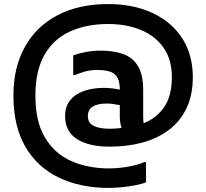

<svg xmlns="http://www.w3.org/2000/svg" viewBox="-20 -755 1014 944"><path d="M516 169Q375 169 269 118Q163 67 104.5 -34Q46 -135 46 -285Q46 -423 102 -524Q158 -625 262.5 -680Q367 -735 512 -735Q636 -735 730 -691Q824 -647 876 -566.5Q928 -486 928 -376Q928 -287 897 -222.5Q866 -158 810 -116Q754 -74 680 -54Q606 -34 520 -34Q416 -34 358 -71.5Q300 -109 300 -185Q300 -231 325 -262Q350 -293 393.5 -308Q437 -323 491 -323Q513 -323 532 -320.5Q551 -318 569 -314V-315Q569 -368 544.5 -389.5Q520 -411 460 -411Q424 -411 395 -402.5Q366 -394 348 -386H340V-483Q368 -493 402.5 -499.5Q437 -506 476 -506Q538 -506 585 -489.5Q632 -473 658 -430.5Q684 -388 684 -312V-210Q684 -198 684 -181.5Q684 -165 686 -149Q750 -174 787.5 -229Q825 -284 825 -376Q825 -462 784.5 -520Q744 -578 673 -607.5Q602 -637 512 -637Q406 -637 325 -600.5Q244 -564 199 -486Q154 -408 154 -285Q154 -157 201.5 -78Q249 1 331 37Q413 73 516 73Q563 73 612.5 64Q662 55 689 42H698V141Q680 149 649.5 155Q619 161 583.5 165Q548 169 516 169ZM412 -184Q412 -151 440 -136.5Q468 -122 520 -122Q535 -122 549.5 -123Q564 -124 578 -126Q569 -149 569 -185V-238Q554 -241 538 -243.5Q522 -246 506 -246Q412 -246 412 -184Z"/></svg>

Font: Kufam SemiBold
Style: Regular
Weight: 600
Designer: Wael Morcos, Artur Schmal
Foundry: Original Type
Version: Version 1.300; ttfautohint (v1.8.3)